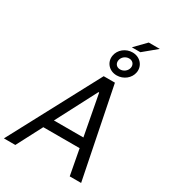

<svg xmlns="http://www.w3.org/2000/svg" viewBox="-273 -1217 1202 1346"><g transform="rotate(30 328.0 -544.5)"><path d="M72.4 0 180 -206H474.1L512.8 0H605.1L458.8 -727.3H367.9L-19.9 0ZM220.9 -284.1 392 -612.2H397.7L459.5 -284.1ZM349.4 -882.5C339.8 -825.3 382.1 -777.3 443.2 -777.3C497.9 -777.3 546.9 -815.7 555.4 -867.5C564.6 -924 522.4 -973 460.9 -973C406.2 -973 358 -934.7 349.4 -882.5ZM401.3 -875C405.9 -903.8 432.5 -924.4 460.9 -924.4C490.4 -924.4 508.2 -902 503.6 -875C498.9 -846.6 471.9 -825.6 443.2 -825.6C414.1 -825.6 396.7 -847.7 401.3 -875ZM437.5 -1001.4H506.4L612.9 -1089.5H523.4Z"/></g></svg>

Font: Magic Ui Pro
Style: Italic
Weight: 400
Italic angle: -9.39999°
Designer: Stefan Endress, Andreas Faust
Version: Version 1.000;FEAKit 1.0